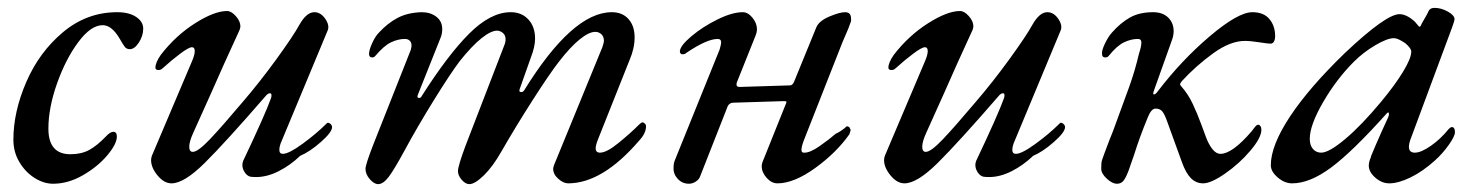

<svg xmlns="http://www.w3.org/2000/svg" viewBox="-20 -452 3771 488"><path d="M14 -97Q14 -168 47 -244Q80 -320 140.5 -370.5Q201 -421 278 -421Q308 -421 326 -409Q344 -397 344 -379Q344 -361 333 -344Q322 -327 310 -327Q302 -327 297.5 -332.5Q293 -338 284 -354Q264 -388 241 -388Q211 -388 179 -345Q147 -302 125 -240Q103 -178 103 -125Q103 -60 159 -60Q187 -60 207 -71Q227 -82 249 -105Q260 -117 268 -117Q277 -117 277 -105Q277 -86 252.5 -57Q228 -28 190.5 -6.5Q153 15 115 15Q91 15 67.5 0Q44 -15 29 -40.5Q14 -66 14 -97Z M364 -45Q364 -50 366 -56L467 -294Q475 -312 475 -322Q475 -332 468 -332Q460 -332 438 -315.5Q416 -299 394 -279Q389 -274 383 -274Q375 -274 375 -280Q375 -293 389 -313Q427 -362 476 -393Q525 -424 557 -424Q568 -424 579.5 -411Q591 -398 591 -385Q591 -382 589 -376Q547 -285 516 -214L471 -114Q461 -92 461 -79Q461 -66 470 -66Q483 -66 513 -97.5Q543 -129 597 -193Q640 -243 682.5 -301.5Q725 -360 741 -389Q759 -421 779 -421Q795 -421 806.5 -404.5Q818 -388 813 -375L696 -94Q690 -81 690 -71Q690 -61 699 -61Q714 -61 749 -86.5Q784 -112 810 -138Q812 -140 813 -140Q817 -140 820.5 -136.5Q824 -133 824 -129Q824 -116 795.5 -91Q767 -66 743 -56Q718 -32 688.5 -17Q659 -2 631 -2Q621 -2 616 -3Q608 -5 602 -14Q596 -23 596 -33Q596 -37 598 -43Q654 -161 669 -203Q670 -206 670 -210Q670 -215 666 -215Q662 -215 657 -210Q553 -90 500.5 -38Q448 14 416 14Q397 14 380.5 -6Q364 -26 364 -45Z M909 -23Q909 -33 927 -80L1024 -325Q1026 -333 1026 -336Q1026 -344 1021.5 -348.5Q1017 -353 1009 -353Q992 -353 974 -344.5Q956 -336 934 -310Q931 -306 926 -306Q918 -306 918 -315Q918 -325 926 -342.5Q934 -360 943 -369Q965 -393 990.5 -406.5Q1016 -420 1052 -421Q1074 -421 1089 -409.5Q1104 -398 1104 -378Q1104 -365 1099 -354L1042 -211L1041 -207Q1041 -203 1045 -203Q1050 -203 1052 -208Q1118 -312 1172.5 -366.5Q1227 -421 1278 -421Q1306 -421 1323 -402.5Q1340 -384 1340 -354Q1340 -333 1329 -305L1301 -226L1300 -222Q1300 -218 1305 -218Q1309 -218 1312 -222Q1435 -421 1535 -421Q1562 -421 1577.5 -403.5Q1593 -386 1593 -357Q1593 -329 1580 -299L1500 -98Q1494 -83 1494 -75Q1494 -64 1505 -64Q1522 -64 1552.5 -89Q1583 -114 1604 -135Q1610 -141 1613 -141Q1616 -141 1619 -138Q1622 -135 1622 -131Q1622 -113 1604 -94Q1511 14 1424 14Q1412 14 1399 2.5Q1386 -9 1386 -23Q1386 -26 1388 -32L1511 -332Q1515 -344 1515 -348Q1515 -359 1508.5 -365Q1502 -371 1493 -371Q1477 -371 1453.5 -352Q1430 -333 1402 -297Q1377 -265 1333.5 -197Q1290 -129 1255 -68Q1233 -29 1210 -6.5Q1187 16 1173 16Q1163 16 1153.5 5Q1144 -6 1144 -17Q1144 -30 1163 -81L1261 -335Q1265 -344 1265 -352Q1265 -362 1259 -367.5Q1253 -373 1245 -374Q1229 -375 1204 -355Q1179 -335 1148 -296Q1124 -264 1082.5 -197Q1041 -130 1008 -69Q982 -21 968 -2.5Q954 16 941 16Q931 16 920 3.5Q909 -9 909 -23Z M1692 -26Q1692 -37 1695 -44L1809 -326Q1813 -340 1813 -344Q1813 -353 1804 -353Q1777 -353 1725 -318Q1721 -314 1715 -314Q1708 -314 1708 -322Q1709 -336 1737.5 -360Q1766 -384 1803.5 -402.5Q1841 -421 1868 -421Q1881 -421 1892.5 -407Q1904 -393 1904 -377Q1904 -371 1901 -363L1853 -243Q1852 -241 1852 -237Q1852 -231 1860 -231L1988 -235Q1995 -235 1999 -246L2055 -383Q2062 -399 2088 -410Q2114 -421 2128 -421Q2137 -421 2140.5 -415.5Q2144 -410 2143 -398Q2143 -397 2136 -379L2121 -344L2023 -95Q2017 -79 2017 -71Q2017 -64 2023 -64Q2038 -63 2063 -80.5Q2088 -98 2104 -112Q2109 -114 2117.5 -119.5Q2126 -125 2132 -131Q2135 -131 2137.5 -129.5Q2140 -128 2140 -126Q2142 -124 2142 -121Q2142 -120 2139 -111Q2106 -64 2052 -25Q1998 14 1956 14Q1941 14 1928.5 0Q1916 -14 1916 -30Q1916 -34 1918 -40L1975 -182Q1979 -191 1979 -193Q1979 -195 1973 -195L1844 -191Q1835 -191 1830 -183L1760 -5Q1757 4 1748.5 9.5Q1740 15 1731 15Q1714 15 1702.5 2.5Q1691 -10 1692 -26Z M2227 -45Q2227 -50 2229 -56L2330 -294Q2338 -312 2338 -322Q2338 -332 2331 -332Q2323 -332 2301 -315.5Q2279 -299 2257 -279Q2252 -274 2246 -274Q2238 -274 2238 -280Q2238 -293 2252 -313Q2290 -362 2339 -393Q2388 -424 2420 -424Q2431 -424 2442.5 -411Q2454 -398 2454 -385Q2454 -382 2452 -376Q2410 -285 2379 -214L2334 -114Q2324 -92 2324 -79Q2324 -66 2333 -66Q2346 -66 2376 -97.5Q2406 -129 2460 -193Q2503 -243 2545.5 -301.5Q2588 -360 2604 -389Q2622 -421 2642 -421Q2658 -421 2669.5 -404.5Q2681 -388 2676 -375L2559 -94Q2553 -81 2553 -71Q2553 -61 2562 -61Q2577 -61 2612 -86.5Q2647 -112 2673 -138Q2675 -140 2676 -140Q2680 -140 2683.5 -136.5Q2687 -133 2687 -129Q2687 -116 2658.5 -91Q2630 -66 2606 -56Q2581 -32 2551.5 -17Q2522 -2 2494 -2Q2484 -2 2479 -3Q2471 -5 2465 -14Q2459 -23 2459 -33Q2459 -37 2461 -43Q2517 -161 2532 -203Q2533 -206 2533 -210Q2533 -215 2529 -215Q2525 -215 2520 -210Q2416 -90 2363.5 -38Q2311 14 2279 14Q2260 14 2243.5 -6Q2227 -26 2227 -45Z M2779 -23Q2779 -37 2780 -41.5Q2781 -46 2787 -62Q2801 -100 2809 -119Q2836 -192 2850.5 -232.5Q2865 -273 2875 -316Q2881 -334 2881 -344Q2881 -353 2872 -353Q2855 -353 2837 -344.5Q2819 -336 2798 -310Q2795 -306 2789 -306Q2781 -306 2781 -315Q2780 -324 2788.5 -341.5Q2797 -359 2806 -369Q2828 -394 2852 -407.5Q2876 -421 2911 -421Q2935 -421 2949 -407.5Q2963 -394 2963 -373Q2963 -362 2959 -351L2913 -222Q2911 -216 2911 -215Q2911 -212 2913 -212Q2917 -212 2922 -219Q2983 -299 3055 -360Q3127 -421 3163 -421Q3192 -421 3206.5 -403.5Q3221 -386 3221 -360Q3221 -352 3218 -346.5Q3215 -341 3209 -341Q3203 -341 3177 -345Q3170 -346 3161.5 -347Q3153 -348 3144 -348Q3107 -348 3063.5 -316.5Q3020 -285 2984 -246Q2980 -241 2979.5 -238.5Q2979 -236 2982 -233Q3000 -213 3012 -187Q3024 -161 3033 -136.5Q3042 -112 3045 -104Q3052 -85 3061.5 -73Q3071 -61 3082 -61Q3112 -61 3161 -118Q3164 -122 3169 -128.5Q3174 -135 3178 -135Q3181 -135 3183.5 -131.5Q3186 -128 3186 -122Q3186 -102 3158 -69Q3130 -36 3094 -11Q3058 14 3038 14Q3020 14 3007 1Q2994 -12 2984 -40L2947 -142Q2940 -162 2934 -169Q2928 -176 2917 -176Q2906 -176 2897 -153Q2876 -102 2863 -60L2848 -17Q2841 1 2835 8Q2829 15 2819 15Q2807 15 2793 2Q2779 -11 2779 -23Z M3210 -32Q3210 -82 3258.5 -155.5Q3307 -229 3399 -318Q3503 -416 3537 -416Q3555 -416 3576 -397L3587 -384Q3591 -384 3593 -391Q3611 -422 3610 -422Q3614 -432 3626 -432Q3643 -432 3660 -422.5Q3677 -413 3677 -403Q3677 -400 3671 -383L3564 -95Q3561 -86 3561 -79Q3561 -64 3576 -64Q3592 -64 3617 -81.5Q3642 -99 3662 -124Q3667 -129 3670 -129Q3678 -129 3678 -116Q3678 -106 3662.5 -84Q3647 -62 3627 -44Q3596 -16 3565 -1Q3534 14 3511 14Q3492 14 3475.5 -0.5Q3459 -15 3459 -31Q3459 -41 3465 -54Q3461 -47 3476.5 -83Q3492 -119 3507 -151Q3511 -159 3510 -164Q3509 -169 3504 -163Q3417 -66 3363 -26Q3309 14 3264 14Q3245 14 3227.5 -1Q3210 -16 3210 -32ZM3490 -193Q3525 -235 3546 -269.5Q3567 -304 3567 -321Q3567 -329 3552 -342Q3533 -355 3523 -355Q3506 -355 3475.5 -337Q3445 -319 3421 -295Q3377 -251 3343 -192.5Q3309 -134 3309 -99Q3309 -83 3317 -73.5Q3325 -64 3338 -64Q3358 -64 3399.5 -99Q3441 -134 3490 -193Z"/></svg>

Font: EB Garamond Medium
Style: Italic
Weight: 500
Italic angle: -17.2°
Designer: Georg Duffner and Octavio Pardo
Foundry: Georg Duffner
Version: Version 1.000